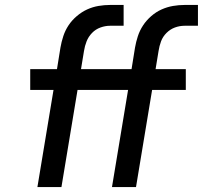

<svg xmlns="http://www.w3.org/2000/svg" viewBox="-20 -755 840 775"><path d="M131 0 196 -392H102V-476H210L224 -563Q228 -586 235.5 -609Q243 -632 256.5 -652.5Q270 -673 290 -690Q310 -707 332 -717Q354 -727 377.5 -731Q401 -735 424 -735H479V-651H424Q405 -651 385.5 -644Q366 -637 351.5 -622Q337 -607 329.5 -588Q322 -569 319 -549L307 -476H511L525 -563Q529 -586 536.5 -609Q544 -632 557.5 -652.5Q571 -673 590.5 -690Q610 -707 632.5 -717Q655 -727 678.5 -731Q702 -735 725 -735H779V-651H725Q705 -651 686 -644Q667 -637 652 -622Q637 -607 630 -588Q623 -569 620 -549L608 -476H730V-392H594L529 0H432L497 -392H293L228 0Z"/></svg>

Font: Iosevka Aile Medium Oblique
Style: Regular
Weight: 500
Italic angle: -9°
Designer: Belleve Invis
Foundry: Belleve Invis
Version: Version 31.1.0; ttfautohint (v1.8.4)